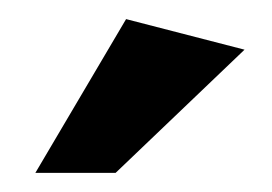

<svg xmlns="http://www.w3.org/2000/svg" viewBox="-20 -787 285 201"><path d="M17 -606H101L236 -735L112 -767Z"/></svg>

Font: Geom Medium
Style: Bold
Weight: 500
Version: Version 1.102